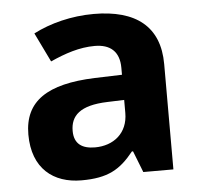

<svg xmlns="http://www.w3.org/2000/svg" viewBox="-45 -655 694 661"><g transform="rotate(-5 302.0 -324.5)"><path d="M302 -608C225 -608 151 -589 93 -559L142 -458C193 -481 243 -498 296 -498C349 -498 381 -472 381 -415V-391L286 -388C123 -382 42 -330 42 -214C42 -96 114 -41 211 -41C302 -41 345 -66 392 -125H396L425 -51H529V-415C529 -545 448 -608 302 -608ZM323 -302 381 -304V-259C381 -189 331 -150 267 -150C224 -150 195 -167 195 -213C195 -265 227 -299 323 -302Z"/></g></svg>

Font: Noto Sans Tamil UI
Style: Bold
Weight: 700
Designer: Jelle Bosma - Monotype Design Team
Foundry: Monotype Imaging Inc.
Version: Version 2.004